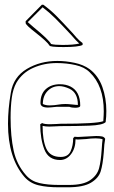

<svg xmlns="http://www.w3.org/2000/svg" viewBox="-20 -778 484 816"><path d="M289 -637Q293 -632 305.5 -618Q318 -604 331 -595V-587Q314 -578 250 -578Q190 -578 190 -585Q181 -600 133 -638Q89 -672 89 -680V-688L158 -758H164Q194 -736 218.5 -711.5Q243 -687 289 -637ZM98 -684 122 -663Q188 -609 197 -591Q211 -587 246 -587Q293 -587 317 -593Q304 -604 282 -630Q241 -674 215.5 -699.5Q190 -725 161 -747ZM161 -243Q161 -181 177 -146Q193 -111 238 -111Q269 -111 280 -135Q291 -159 291 -191L297 -197Q302 -196 314 -196Q325 -196 351 -198Q377 -200 389 -200Q405 -200 414 -198Q423 -196 427 -188Q423 -169 421 -130Q417 -79 408 -50Q399 -21 366.5 -1.5Q334 18 268 18H230Q180 18 144 9.5Q108 1 84 -26Q14 -107 14 -252Q14 -314 26 -384Q37 -451 94 -485Q151 -519 224 -519Q259 -519 297 -511Q335 -503 361 -484Q398 -456 415 -408.5Q432 -361 432 -306Q432 -282 429 -259Q416 -246 359.5 -244Q303 -242 237 -242Q228 -242 215.5 -241Q203 -240 189 -240Q173 -240 161 -243ZM193 -250Q209 -250 220 -251Q231 -252 237 -252Q390 -252 419 -263Q421 -291 421 -305Q421 -414 361 -471Q339 -493 301 -501.5Q263 -510 221 -510Q167 -510 121 -489.5Q75 -469 50 -427Q35 -400 30 -362Q25 -324 25 -278Q25 -198 38 -138Q51 -78 91 -33Q113 -8 147.5 0Q182 8 230 8H274Q334 8 363.5 -12.5Q393 -33 401 -63Q409 -93 412 -141Q414 -173 416 -186Q405 -190 387 -190Q367 -190 346 -187Q320 -185 311 -185L301 -186Q301 -148 282 -123Q263 -98 235 -98Q186 -98 168.5 -143Q151 -188 151 -250L159 -255Q168 -250 193 -250ZM300 -320Q285 -320 275 -324H220Q193 -321 184 -321Q152 -321 152 -340Q152 -379 175 -399.5Q198 -420 235 -420Q260 -420 280 -410Q321 -389 321 -329Q321 -324 314.5 -322Q308 -320 300 -320ZM162 -336Q174 -330 191 -330Q202 -330 210.5 -331Q219 -332 225 -333Q242 -336 258 -336Q269 -336 287 -334Q303 -332 311 -332Q311 -384 275 -401Q251 -412 232 -412Q202 -412 182 -391Q162 -370 162 -336Z"/></svg>

Font: Londrina Outline
Style: Regular
Weight: 400
Designer: Marcelo Magalhaes
Foundry: Marcelo Magalhães
Version: Version 1.002